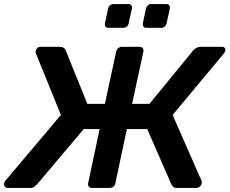

<svg xmlns="http://www.w3.org/2000/svg" viewBox="-21 -932 1138 952"><path d="M1079 -700Q1089 -700 1093.5 -694Q1098 -688 1096 -679Q1094 -674 1089 -667L835 -362L979 -34Q981 -29 979 -23Q978 -14 970 -7Q962 0 952 0H857Q843 0 837.5 -6Q832 -12 829 -17L709 -292H608L551 -23Q549 -13 541 -6.5Q533 0 522 0H435Q425 0 419.5 -6.5Q414 -13 416 -24L473 -292H394L162 -17Q157 -12 149.5 -6Q142 0 129 0H17Q8 0 3 -7Q-2 -14 -1 -23Q0 -26 1 -29Q2 -32 4 -34L281 -362L157 -667Q154 -674 156 -679Q158 -688 164 -694Q170 -700 181 -700H273Q287 -700 294.5 -695Q302 -690 305 -682L412 -417H499L555 -676Q557 -686 565 -693Q573 -700 583 -700H670Q681 -700 686.5 -693Q692 -686 690 -676L634 -417H720L937 -682Q944 -690 953.5 -695Q963 -700 976 -700ZM705 -794Q695 -794 690.5 -800Q686 -806 687 -816L703 -889Q705 -899 712.5 -905.5Q720 -912 730 -912H803Q813 -912 818 -905.5Q823 -899 821 -889L805 -816Q803 -806 795.5 -800Q788 -794 778 -794ZM517 -794Q507 -794 502.5 -800Q498 -806 499 -816L515 -889Q517 -899 524.5 -905.5Q532 -912 542 -912H615Q625 -912 630 -905.5Q635 -899 633 -889L617 -816Q615 -806 607.5 -800Q600 -794 590 -794Z"/></svg>

Font: Rubik Light Medium
Style: Italic
Weight: 500
Italic angle: -12°
Version: Version 2.104